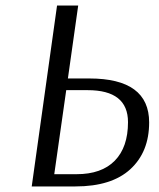

<svg xmlns="http://www.w3.org/2000/svg" viewBox="-20 -670 573 690"><path d="M94 0 185 -650H261L224 -388H301Q516 -388 516 -230Q516 -124 448.5 -62Q381 0 251 0ZM295 -346H218L175 -44H255Q345 -44 392.5 -92.5Q440 -141 440 -231Q440 -346 295 -346Z"/></svg>

Font: ArsenalItalic
Style: Italic
Weight: 400
Italic angle: -9°
Designer: Andrij Shevchenko
Foundry: Stairsfor.com
Version: Version 1.000